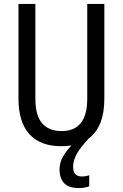

<svg xmlns="http://www.w3.org/2000/svg" viewBox="-20 -734 625 977"><path d="M352 115Q352 164 396 164Q408 164 418 162Q428 160 434 158V214Q412 223 380 223Q283 223 283 127Q283 93 301.5 61.5Q320 30 344 6Q320 10 292 10Q185 10 129.5 -51.5Q74 -113 74 -232V-714H160V-231Q160 -147 194 -107Q228 -67 294 -67Q424 -67 424 -232V-714H511V-232Q511 -89 432 -30Q385 21 368.5 53Q352 85 352 115Z"/></svg>

Font: Noto Sans Myanmar Condensed
Style: Regular
Weight: 400
Width: 3
Designer: Monotype Design Team
Foundry: Monotype Imaging Inc.
Version: Version 2.107; ttfautohint (v1.8.4.7-5d5b)